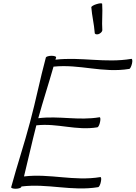

<svg xmlns="http://www.w3.org/2000/svg" viewBox="-20 -1154 836 1184"><path d="M543 -1110C547 -1057 560 -1007 564 -953C563 -944 573 -940 586 -943C599 -947 610 -958 611 -967C607 -1020 614 -1076 610 -1130C610 -1135 596 -1135 577 -1129C559 -1124 544 -1115 543 -1110ZM263 -800C227 -667 201 -533 165 -400C130 -267 85 -133 49 0C47 5 59 10 76 10C93 10 109 5 111 0L112 -4C275 -24 421 27 586 0C591 -1 599 -16 602 -33C606 -50 604 -63 599 -62C435 -35 290 -85 128 -66C154 -171 177 -276 204 -381C335 -396 448 -347 581 -369C586 -370 594 -385 597 -402C601 -419 599 -432 594 -431C464 -409 344 -441 216 -425C245 -531 280 -637 310 -743C471 -760 613 -702 777 -729C783 -730 790 -745 794 -762C798 -779 796 -792 790 -791C629 -764 481 -804 322 -786C323 -791 324 -795 326 -800C328 -805 315 -810 298 -810C281 -810 265 -805 263 -800Z"/></svg>

Font: Nupuram ExtraLight Oblique
Style: Regular
Weight: 200
Designer: Santhosh Thottingal (santhosh.thottingal@gmail.com)
Foundry: SMC
Version: Version 1.000